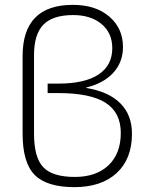

<svg xmlns="http://www.w3.org/2000/svg" viewBox="-20 -760 606 790"><path d="M120 -533V-210Q120 -112 158 -72Q196 -32 288 -32Q376 -32 426.5 -80Q477 -128 477 -213Q477 -297 414.5 -337Q352 -377 220 -377H176V-416H220Q329 -416 385.5 -453.5Q442 -491 442 -562Q442 -624 398 -661Q354 -698 281 -698Q197 -698 158.5 -658.5Q120 -619 120 -533ZM286 10Q173 10 123 -40Q73 -90 73 -210V-529Q73 -740 280 -740Q374 -740 430 -691.5Q486 -643 486 -567Q486 -504 446 -460.5Q406 -417 335 -400V-398Q427 -383 475 -335Q523 -287 523 -210Q523 -106 460 -48Q397 10 286 10Z"/></svg>

Font: M PLUS 1p Light
Style: Regular
Weight: 300
Version: Version 1.061